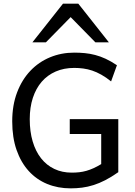

<svg xmlns="http://www.w3.org/2000/svg" viewBox="-20 -1011 733 1043"><path d="M622.6 -75.7Q585 -49.3 551.8 -32.2Q518.6 -15.1 487.3 -5.4Q456.1 4.4 425.8 8.3Q395.5 12.2 363.8 12.2Q294.4 12.2 236.3 -11.7Q178.2 -35.6 136 -82Q93.8 -128.4 70.1 -196Q46.4 -263.7 46.4 -351.6Q46.4 -439.5 72.8 -508.8Q99.1 -578.1 144.8 -626.2Q190.4 -674.3 251.7 -699.7Q313 -725.1 383.3 -725.1Q413.1 -725.1 440.9 -722.4Q468.8 -719.7 496.8 -712.4Q524.9 -705.1 554 -691.7Q583 -678.2 615.2 -656.7L583.5 -568.8Q556.2 -590.8 530.5 -605.2Q504.9 -619.6 480.5 -627.7Q456.1 -635.7 431.9 -638.9Q407.7 -642.1 383.3 -642.1Q327.6 -642.1 282.7 -622.6Q237.8 -603 206.5 -566.9Q175.3 -530.8 158.4 -479.2Q141.6 -427.7 141.6 -363.8Q141.6 -296.4 157.5 -242.7Q173.3 -189 203.1 -151.1Q232.9 -113.3 275.1 -93.3Q317.4 -73.2 369.6 -73.2Q391.6 -73.2 410.9 -75.4Q430.2 -77.6 449.2 -83Q468.3 -88.4 487.8 -97.2Q507.3 -106 529.8 -119.6V-283.2H358.9V-363.8H622.6ZM156.2 -781.2 322.3 -991.2H405.3L571.3 -781.2H498L363.8 -918L229.5 -781.2Z"/></svg>

Font: Andika
Style: Regular
Weight: 400
Designer: Victor Gaultney, Annie Olsen, Julie Remington, Don Collingsworth, Eric Hays
Foundry: SIL International
Version: Version 1.001